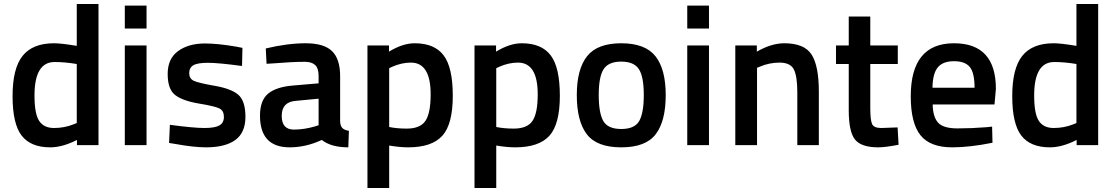

<svg xmlns="http://www.w3.org/2000/svg" viewBox="-20 -728 5594 963"><path d="M474 -708V0H366V-26Q293 11 232 11Q134 11 88.5 -48Q43 -107 43 -246Q43 -385 93.5 -448Q144 -511 251 -511Q287 -511 365 -498V-708ZM348 -104 365 -111V-407Q305 -417 254 -417Q153 -417 153 -249Q153 -157 176.5 -121.5Q200 -86 251 -86Q302 -86 348 -104Z M606 0V-500H715V0ZM606 -585V-700H715V-585Z M1194 -397Q1076 -413 1023 -413Q970 -413 949.5 -400.5Q929 -388 929 -361Q929 -334 951.5 -323Q974 -312 1057.5 -297.5Q1141 -283 1176 -252Q1211 -221 1211 -142Q1211 -63 1160.5 -26Q1110 11 1013 11Q952 11 859 -6L828 -11L832 -102Q952 -86 1005 -86Q1058 -86 1080.5 -99Q1103 -112 1103 -142Q1103 -172 1081.5 -183.5Q1060 -195 978.5 -208.5Q897 -222 859 -251Q821 -280 821 -357Q821 -434 873.5 -472Q926 -510 1008 -510Q1072 -510 1165 -494L1196 -488Z M1686 -346V-118Q1687 -96 1697.5 -85.5Q1708 -75 1730 -72L1727 11Q1641 11 1594 -26Q1514 11 1433 11Q1284 11 1284 -148Q1284 -224 1324.5 -258Q1365 -292 1449 -299L1578 -310V-346Q1578 -386 1560.5 -402Q1543 -418 1509 -418Q1445 -418 1349 -410L1317 -408L1313 -485Q1422 -511 1513.5 -511Q1605 -511 1645.5 -471.5Q1686 -432 1686 -346ZM1462 -222Q1393 -216 1393 -147Q1393 -78 1454 -78Q1504 -78 1560 -94L1578 -100V-233Z M1823 215V-500H1931V-469Q2000 -511 2060 -511Q2159 -511 2205 -450.5Q2251 -390 2251 -247.5Q2251 -105 2198.5 -47Q2146 11 2027 11Q1986 11 1932 2V215ZM2041 -414Q1994 -414 1947 -393L1932 -386V-91Q1972 -83 2020 -83Q2088 -83 2114 -122Q2140 -161 2140 -255Q2140 -414 2041 -414Z M2360 215V-500H2468V-469Q2537 -511 2597 -511Q2696 -511 2742 -450.5Q2788 -390 2788 -247.5Q2788 -105 2735.5 -47Q2683 11 2564 11Q2523 11 2469 2V215ZM2578 -414Q2531 -414 2484 -393L2469 -386V-91Q2509 -83 2557 -83Q2625 -83 2651 -122Q2677 -161 2677 -255Q2677 -414 2578 -414Z M2924.5 -446Q2976 -511 3096 -511Q3216 -511 3267.5 -446Q3319 -381 3319 -251Q3319 -121 3269 -55Q3219 11 3096 11Q2973 11 2923 -55Q2873 -121 2873 -251Q2873 -381 2924.5 -446ZM3006 -121Q3029 -81 3096 -81Q3163 -81 3186 -121Q3209 -161 3209 -252Q3209 -343 3184.5 -381Q3160 -419 3096 -419Q3032 -419 3007.5 -381Q2983 -343 2983 -252Q2983 -161 3006 -121Z M3427 0V-500H3536V0ZM3427 -585V-700H3536V-585Z M3777 0H3668V-500H3776V-469Q3849 -511 3914 -511Q4014 -511 4050.5 -454.5Q4087 -398 4087 -268V0H3979V-265Q3979 -346 3961.5 -380Q3944 -414 3890 -414Q3839 -414 3792 -394L3777 -388Z M4483 -407H4345V-187Q4345 -126 4354 -106Q4363 -86 4400 -86L4482 -89L4487 -2Q4420 11 4385 11Q4300 11 4268.5 -28Q4237 -67 4237 -175V-407H4173V-500H4237V-645H4345V-500H4483Z M4928 -90 4956 -93 4958 -12Q4844 11 4756 11Q4645 11 4596.5 -50Q4548 -111 4548 -245Q4548 -511 4765 -511Q4975 -511 4975 -282L4968 -204H4658Q4659 -142 4685 -113Q4711 -84 4782 -84Q4853 -84 4928 -90ZM4868 -288Q4868 -362 4844.5 -391.5Q4821 -421 4765 -421Q4709 -421 4683.5 -390Q4658 -359 4657 -288Z M5488 -708V0H5380V-26Q5307 11 5246 11Q5148 11 5102.5 -48Q5057 -107 5057 -246Q5057 -385 5107.5 -448Q5158 -511 5265 -511Q5301 -511 5379 -498V-708ZM5362 -104 5379 -111V-407Q5319 -417 5268 -417Q5167 -417 5167 -249Q5167 -157 5190.5 -121.5Q5214 -86 5265 -86Q5316 -86 5362 -104Z"/></svg>

Font: TitilliumWebSemiBold
Style: Bold
Weight: 600
Version: Version 1.001;PS 57.000;hotconv 1.0.70;makeotf.lib2.5.55311